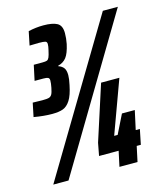

<svg xmlns="http://www.w3.org/2000/svg" viewBox="-106 -773 725 852"><g transform="rotate(-15 257.0 -347.0)"><path d="M26 -312 39 -375Q56 -374 83 -374Q104 -374 113 -376.5Q122 -379 127 -387.5Q132 -396 136 -417Q140 -437 140 -450Q140 -460 133.5 -463Q127 -466 112 -466H72L87 -536H127Q142 -536 148 -538.5Q154 -541 158 -550Q162 -559 167 -582Q171 -598 171 -609Q171 -619 163.5 -621.5Q156 -624 134 -624Q108 -624 91 -623L104 -686Q139 -694 173 -694Q215 -694 236 -682.5Q257 -671 257 -636Q257 -612 252 -587Q243 -546 229 -528Q215 -510 191 -504L190 -502Q207 -496 215 -485Q223 -474 223 -452Q223 -435 217 -408Q208 -363 193.5 -340.5Q179 -318 160 -311Q141 -304 110 -304Q72 -304 26 -312ZM33 0 445 -688H514L103 0ZM337 0 352 -70H262L273 -128L355 -382H439L350 -139H366L409 -226H468L449 -139H468L454 -70H435L420 0Z"/></g></svg>

Font: Saira Ultra Condensed Black
Style: Italic
Weight: 900
Width: 1
Italic angle: -12°
Designer: Hector Gatti with collaboration of the Omnibus-Type team
Foundry: Omnibus-Type
Version: Version 1.001; ttfautohint (v1.8)